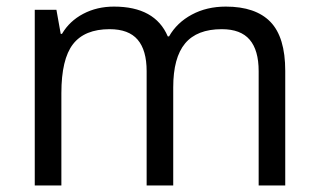

<svg xmlns="http://www.w3.org/2000/svg" viewBox="-20 -565 970 585"><path d="M768.1 0V-348.1Q768.1 -412.1 740.7 -444.1Q713.4 -476.1 655.8 -476.1Q580.1 -476.1 543.9 -432.6Q507.8 -389.2 507.8 -298.8V0H426.8V-348.1Q426.8 -412.1 399.4 -444.1Q372.1 -476.1 314 -476.1Q237.8 -476.1 202.4 -430.4Q167 -384.8 167 -280.8V0H85.9V-535.2H151.9L165 -461.9H168.9Q191.9 -501 233.6 -522.9Q275.4 -544.9 327.1 -544.9Q452.6 -544.9 491.2 -454.1H495.1Q519 -496.1 564.5 -520.5Q609.9 -544.9 668 -544.9Q758.8 -544.9 804 -498.3Q849.1 -451.7 849.1 -349.1V0Z"/></svg>

Font: f02293617
Style: Regular
Weight: 400
Foundry: Ascender Corporation
Version: Version 1.10